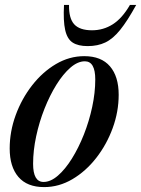

<svg xmlns="http://www.w3.org/2000/svg" viewBox="-20 -752 576 783"><path d="M323.5 -523Q393 -523 428.5 -481.5Q464 -440 464 -365.5Q464 -296.5 439.5 -229.5Q415 -162.5 372.5 -108Q330 -53.5 275.2 -21.2Q220.5 11 160 11Q90.5 11 55 -30.5Q19.5 -72 19.5 -146.5Q19.5 -215.5 44 -282.5Q68.5 -349.5 111 -404Q153.5 -458.5 208.2 -490.8Q263 -523 323.5 -523ZM157.5 -10Q186.5 -10 216.2 -35.8Q246 -61.5 273.2 -105.2Q300.5 -149 322 -203.2Q343.5 -257.5 356 -315.8Q368.5 -374 368.5 -428Q368.5 -502 326 -502Q297 -502 267.2 -476.2Q237.5 -450.5 210.2 -406.8Q183 -363 161.5 -308.8Q140 -254.5 127.5 -196.2Q115 -138 115 -84Q115 -10 157.5 -10ZM355.5 -628.5Q401.5 -628.5 440 -653Q478.5 -677.5 510 -732H535.5Q499.5 -666.5 470 -630Q440.5 -593.5 409.5 -578.8Q378.5 -564 337.5 -564Q298.5 -564 276.2 -578.5Q254 -593 245.8 -629.8Q237.5 -666.5 241 -732H261.5Q260.5 -677 282.8 -652.8Q305 -628.5 355.5 -628.5Z"/></svg>

Font: Newsreader Display Medium
Style: Italic
Weight: 500
Italic angle: -17°
Designer: Hugues Gentile
Foundry: Production Type
Version: Version 1.001